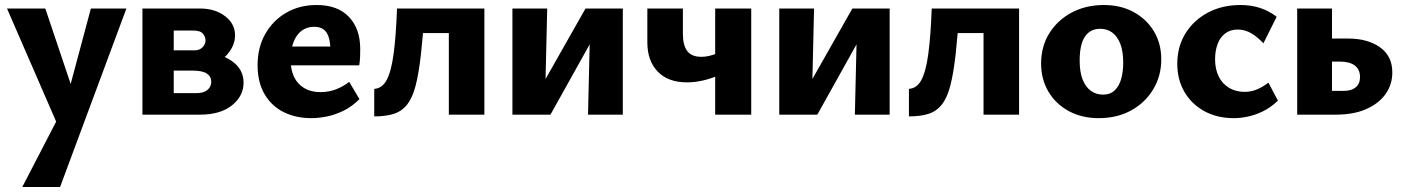

<svg xmlns="http://www.w3.org/2000/svg" viewBox="-20 -458 5604 767"><path d="M224 73 8 -424H161L278 -76ZM343 -424H485L220 289H69L241 -43Z M549 0V-424H779Q839 -424 879 -393.5Q919 -363 919 -317Q919 -284 898 -253.5Q877 -223 841.5 -204Q806 -185 763 -185L782 -248Q857 -248 905 -215Q953 -182 953 -128Q953 -74 906.5 -37Q860 0 779 0ZM674 -86H765Q794 -86 809 -99Q824 -112 824 -131Q824 -152 806.5 -164Q789 -176 749 -176H638V-257H758Q777 -257 789 -269Q801 -281 801 -297Q801 -310 791 -323Q781 -336 751 -336H674Z M1224 14Q1161 14 1112.5 -10.5Q1064 -35 1036.5 -82.5Q1009 -130 1009 -197Q1009 -269 1040 -323Q1071 -377 1124 -407.5Q1177 -438 1245 -438Q1329 -438 1374 -390.5Q1419 -343 1419 -263Q1419 -248 1418.5 -231Q1418 -214 1415 -197H1300V-257Q1300 -303 1285 -327Q1270 -351 1235 -351Q1205 -351 1184 -334.5Q1163 -318 1152 -288.5Q1141 -259 1141 -221Q1141 -158 1173 -124Q1205 -90 1261 -90Q1292 -90 1320.5 -100.5Q1349 -111 1375 -131L1416 -62Q1386 -32 1352 -15.5Q1318 1 1285 7.5Q1252 14 1224 14ZM1076 -197 1092 -272H1406V-197Z M1475 7V-103Q1507 -105 1525 -139Q1543 -173 1552.5 -243.5Q1562 -314 1566 -424H1677Q1670 -316 1661.5 -240.5Q1653 -165 1640.5 -116.5Q1628 -68 1607 -41Q1586 -14 1554 -3.5Q1522 7 1475 7ZM1773 0V-424H1915V0ZM1640 -326V-424H1832V-326Z M2329 0 2339 -424H2468V0ZM2027 0V-424H2166L2156 0ZM2116 0V-66L2319 -424H2377V-355L2179 0Z M2724 -129Q2649 -129 2607.5 -172Q2566 -215 2566 -289V-424H2708V-323Q2708 -277 2725.5 -254Q2743 -231 2782 -231Q2797 -231 2812 -234.5Q2827 -238 2840.5 -243Q2854 -248 2862 -251L2889 -180Q2871 -166 2844 -154.5Q2817 -143 2786 -136Q2755 -129 2724 -129ZM2837 0V-424H2981V0Z M3395 0 3405 -424H3534V0ZM3093 0V-424H3232L3222 0ZM3182 0V-66L3385 -424H3443V-355L3245 0Z M3611 7V-103Q3643 -105 3661 -139Q3679 -173 3688.5 -243.5Q3698 -314 3702 -424H3813Q3806 -316 3797.5 -240.5Q3789 -165 3776.5 -116.5Q3764 -68 3743 -41Q3722 -14 3690 -3.5Q3658 7 3611 7ZM3909 0V-424H4051V0ZM3776 -326V-424H3968V-326Z M4369 14Q4302 14 4250 -14Q4198 -42 4168.5 -91.5Q4139 -141 4139 -204Q4139 -273 4172 -325.5Q4205 -378 4261.5 -408Q4318 -438 4390 -438Q4456 -438 4507.5 -410.5Q4559 -383 4589 -334Q4619 -285 4619 -221Q4619 -154 4586.5 -100.5Q4554 -47 4498 -16.5Q4442 14 4369 14ZM4386 -80Q4415 -80 4433 -97Q4451 -114 4459 -143Q4467 -172 4467 -208Q4467 -254 4455 -284Q4443 -314 4422.5 -328.5Q4402 -343 4375 -343Q4346 -343 4327.5 -327Q4309 -311 4301 -283Q4293 -255 4293 -216Q4293 -170 4305 -140Q4317 -110 4338 -95Q4359 -80 4386 -80Z M4909 14Q4842 14 4791 -14Q4740 -42 4711.5 -91Q4683 -140 4683 -203Q4683 -272 4716 -325Q4749 -378 4806 -408Q4863 -438 4935 -438Q4979 -438 5014.5 -426Q5050 -414 5080 -391L5027 -285Q5005 -309 4979.5 -324.5Q4954 -340 4924 -340Q4895 -340 4874.5 -324.5Q4854 -309 4844 -282Q4834 -255 4834 -221Q4834 -182 4848.5 -152.5Q4863 -123 4890 -107Q4917 -91 4952 -91Q4977 -91 5000.5 -100.5Q5024 -110 5047 -128L5085 -56Q5056 -28 5024.5 -13Q4993 2 4964 8Q4935 14 4909 14Z M5162 0V-424H5301V-95H5349Q5379 -95 5396 -109.5Q5413 -124 5413 -150Q5413 -180 5392.5 -196Q5372 -212 5332 -212H5270V-304H5367Q5404 -304 5435.5 -295.5Q5467 -287 5491.5 -270Q5516 -253 5529 -228Q5542 -203 5542 -168Q5542 -121 5515.5 -83Q5489 -45 5438.5 -22.5Q5388 0 5316 0Z"/></svg>

Font: Ysabeau Office ExtraBold
Style: Regular
Weight: 800
Designer: Christian Thalmann (Catharsis Fonts)
Version: Version 2.001;gftools[0.9.30]; featfreeze: tnum,lnum,ss02